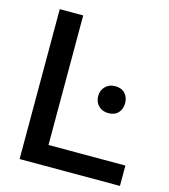

<svg xmlns="http://www.w3.org/2000/svg" viewBox="-109 -816 794 902"><g transform="rotate(15 288.0 -364.5)"><path d="M70 0V-729H184V-73L159 -99H558V0ZM416 -316Q387 -316 368.5 -334.5Q350 -353 350 -382Q350 -410 368.5 -428.5Q387 -447 416 -447Q447 -447 464 -428.5Q481 -410 481 -381Q481 -353 464 -334.5Q447 -316 416 -316Z"/></g></svg>

Font: Mona Sans SemiExpanded Medium
Style: Regular
Weight: 500
Width: 6
Designer: Deni Anggara
Foundry: GitHub
Version: Version 2.000